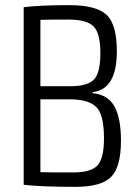

<svg xmlns="http://www.w3.org/2000/svg" viewBox="-20 -718 539 746"><path d="M340 -360V-356Q400 -350 425 -304Q450 -258 450 -172Q450 -68 411 -30Q372 8 274 8Q143 8 72 0V-690Q135 -698 249 -698Q354 -698 394 -660.5Q434 -623 434 -518Q434 -371 340 -360ZM370 -511Q370 -589 343.5 -615.5Q317 -642 247 -642Q166 -642 137 -641V-383H258Q322 -384 346 -410Q370 -436 370 -511ZM264 -48Q333 -48 358.5 -75Q384 -102 384 -181Q384 -268 357 -299Q330 -330 259 -332H137V-49Q170 -48 264 -48Z"/></svg>

Font: exo2condensed_l
Style: Regular
Weight: 300
Width: 3
Designer: Natanael Gama
Version: Version 1.001;PS 001.001;hotconv 1.0.70;makeotf.lib2.5.58329